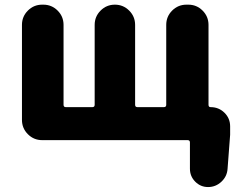

<svg xmlns="http://www.w3.org/2000/svg" viewBox="-20 -587 997 807"><path d="M856.4 -146.5Q856.4 -136.7 865.2 -136.7Q899.4 -136.7 923.3 -113.3Q947.3 -89.8 947.3 -55.7V-20.5L936.5 122.1Q934.6 154.3 910.6 176.8Q886.7 199.2 854.5 199.2Q823.2 199.2 800.8 176.8Q778.3 154.3 778.3 122.1V11.7Q778.3 2 768.6 2H157.2Q122.1 2 97.2 -22.9Q72.3 -47.9 72.3 -83V-482.4Q72.3 -517.6 97.2 -542.5Q122.1 -567.4 157.2 -567.4H162.1Q197.3 -567.4 222.2 -542.5Q247.1 -517.6 247.1 -482.4V-146.5Q247.1 -136.7 256.8 -136.7H368.2Q377.9 -136.7 377.9 -146.5V-482.4Q377.9 -517.6 402.8 -542.5Q427.7 -567.4 462.9 -567.4Q498 -567.4 522.9 -542.5Q547.9 -517.6 547.9 -482.4V-146.5Q547.9 -136.7 557.6 -136.7H668.9Q678.7 -136.7 678.7 -146.5V-482.4Q678.7 -517.6 703.6 -542.5Q728.5 -567.4 763.7 -567.4H771.5Q806.6 -567.4 831.5 -542.5Q856.4 -517.6 856.4 -482.4Z"/></svg>

Font: Gen Jyuu GothicX Heavy
Style: Bold
Weight: 900
Designer: [Source Han Sans]
Ryoko NISHIZUKA  (kana & ideographs); Paul D. Hunt (Latin, Greek & Cyrillic); Wenlong ZHANG  (bopomofo
Version: Version 1.002.20150607